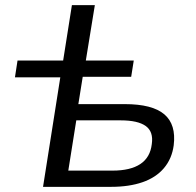

<svg xmlns="http://www.w3.org/2000/svg" viewBox="-20 -725 759 745"><path d="M147 0 214 -425H38L48 -490H225L259 -705H348L313 -490H499L489 -427H301L284 -321H464Q571 -321 617.5 -281.5Q664 -242 654 -161Q647 -109 616 -72.5Q585 -36 533 -18Q481 0 411 0ZM245 -63H417Q486 -63 524.5 -88.5Q563 -114 569 -166Q576 -214 545.5 -236Q515 -258 448 -258H276Z"/></svg>

Font: Nunito Sans 10pt SemiExpanded
Style: Italic
Weight: 400
Width: 6
Italic angle: -9°
Designer: Vernon Adams
Foundry: Vernon Adams
Version: Version 3.101;gftools[0.9.27]